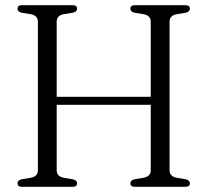

<svg xmlns="http://www.w3.org/2000/svg" viewBox="-20 -720 800 740"><path d="M198.5 -63.5Q198.5 -40.5 225 -35L261 -29Q277 -25 277 -13.5Q277 0 259.5 0H65Q47.5 0 47.5 -13.5Q47.5 -25 63 -29L99 -35Q126 -40.5 126 -63.5V-636.5Q126 -659.5 100 -665L63 -671Q47.5 -675 47.5 -686.5Q47.5 -700 65 -700H259.5Q277 -700 277 -686.5Q277 -675 261 -671L224 -665Q198.5 -659.5 198.5 -636.5V-347H561V-636.5Q561 -659.5 535 -665L498 -671Q482.5 -675 482.5 -686.5Q482.5 -700 500 -700H694.5Q712 -700 712 -686.5Q712 -675 696 -671L659.5 -665Q633.5 -659.5 633.5 -636.5V-63.5Q633.5 -40.5 660 -35L696 -29Q712 -25 712 -13.5Q712 0 694.5 0H500Q482.5 0 482.5 -13.5Q482.5 -25 498 -29L534 -35Q561 -40.5 561 -63.5V-316H198.5Z"/></svg>

Font: Fraunces 72pt S050 Light
Style: Regular
Weight: 300
Version: Version 1.000; ttfautohint (v1.8.3)